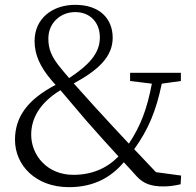

<svg xmlns="http://www.w3.org/2000/svg" viewBox="-20 -760 812 794"><path d="M109 -203C109 -269 143 -334 230 -387C267 -344 293 -312 337 -261C381 -211 423 -164 470 -113C421 -63 359 -37 283 -37C175 -37 109 -118 109 -203ZM234 -475C190 -527 180 -560 180 -601C180 -665 230 -710 291 -710C352 -710 393 -668 393 -605C393 -537 344 -489 266 -437C256 -449 245 -461 234 -475ZM656 11C680 11 701 8 727 2L729 -34L625 -48C592 -83 562 -114 535 -143C593 -224 625 -299 649 -414L728 -425V-459H518V-425L608 -414C588 -309 562 -240 513 -166C463 -219 421 -265 375 -315C338 -356 312 -385 285 -415C388 -471 446 -526 446 -604C446 -682 393 -740 291 -740C196 -740 123 -683 123 -590C123 -535 145 -484 194 -427C200 -420 205 -414 210 -409C95 -349 42 -277 42 -182C42 -75 129 14 265 14C372 14 442 -30 492 -89C510 -70 527 -51 546 -30C574 0 606 11 656 11Z"/></svg>

Font: Kiri Minchoo Light
Style: Regular
Weight: 300
Designer: Ryoko NISHIZUKA 西塚涼子 (kana & ideographs); Frank Grießhammer (Latin, Greek & Cyrillic);
akenotsuki.com/eyeben/fonts/ (U+
Foundry: Adobe
akenotsuki.com/eyeben/fonts/
Version: Version 4.002;hotconv 1.0.119;makeotfexe 2.5.65604